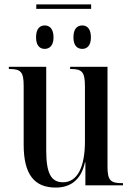

<svg xmlns="http://www.w3.org/2000/svg" viewBox="-20 -838 597 868"><path d="M144 -798H392V-818H144ZM182 -617C203 -617 222 -631 222 -669C222 -709 203 -723 182 -723C161 -723 143 -709 143 -669C143 -631 161 -617 182 -617ZM352 -617C373 -617 391 -631 391 -669C391 -709 373 -723 352 -723C330 -723 312 -709 312 -669C312 -631 330 -617 352 -617ZM232 10C295 10 346 -21 364 -104H366V0H536V-10H532C480 -10 466 -22 466 -85V-536H297V-526H300C351 -526 364 -513 364 -447V-199C364 -85 331 -14 265 -14C210 -14 189 -56 189 -158V-536H20V-526H23C74 -526 87 -513 87 -450V-184C87 -47 137 10 232 10Z"/></svg>

Font: Noto Serif Display Condensed Medium
Style: Regular
Weight: 500
Width: 3
Designer: Monotype Design Team
Foundry: Monotype Imaging Inc.
Version: Version 2.009